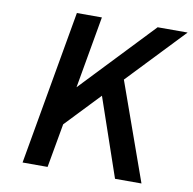

<svg xmlns="http://www.w3.org/2000/svg" viewBox="-79 -779 861 858"><g transform="rotate(10 352.0 -350.0)"><path d="M78.5 0 201.5 -700H315L257.5 -373L568 -700H704L460 -443.5L618 0H498L376 -355.5L227.5 -199.5L192 0Z"/></g></svg>

Font: Overpass SemiBold
Style: Italic
Weight: 600
Italic angle: -10°
Designer: Delve Withrington, Dave Bailey, Thomas Jockin
Foundry: Delve Fonts LLC
Version: Version 4.000